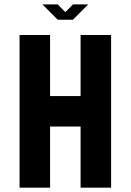

<svg xmlns="http://www.w3.org/2000/svg" viewBox="-20 -871 606 891"><path d="M354 -708.5H495.6V0H354V-283.7H212.4V0H70.8V-708.5H212.4V-425.3H354ZM389.6 -850.6 318.8 -779.8V-779.3H247.6V-779.8L176.8 -850.6H247.6L283.2 -814.9L318.8 -850.6Z"/></svg>

Font: Blazma
Style: Regular
Weight: 400
Designer: GGBotNet
Version: 1.00